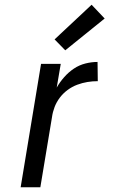

<svg xmlns="http://www.w3.org/2000/svg" viewBox="-20 -789 490 809"><path d="M67 0 153 -520H236L219 -420Q232 -443 250.5 -464Q269 -485 291.5 -500Q314 -515 340 -521.5Q366 -528 391 -528L392 -447Q370 -447 348.5 -443.5Q327 -440 305.5 -432Q284 -424 265 -410Q246 -396 232 -377.5Q218 -359 210 -338Q202 -317 199 -295L150 0ZM255 -577 210 -623 366 -769 421 -711Z"/></svg>

Font: Iosevka Aile
Style: Italic
Weight: 400
Italic angle: -9°
Designer: Belleve Invis
Foundry: Belleve Invis
Version: Version 28.0.1; ttfautohint (v1.8.4)